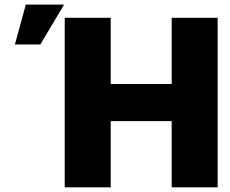

<svg xmlns="http://www.w3.org/2000/svg" viewBox="-20 -804 989 824"><path d="M257.8 0V-727.5H455.1V-443.4H716.8V-727.5H914.1V0H716.8V-284.2H455.1V0ZM43.9 -613.3 90.8 -784.2H254.9L153.3 -613.3Z"/></svg>

Font: Inter Tight Black
Style: Regular
Weight: 900
Designer: Rasmus Andersson
Foundry: rsms
Version: Version 3.004; ttfautohint (v1.8.4.7-5d5b)